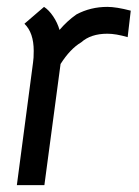

<svg xmlns="http://www.w3.org/2000/svg" viewBox="-20 -537 405 558"><path d="M360 -506 351 -429Q317 -439 292 -439Q244 -439 216 -414Q184 -395 156 -351L109 1H29L76 -355Q78 -367 78 -389Q78 -442 51 -468L108 -517Q122 -508 134.5 -489.5Q147 -471 153 -450Q175 -476 202 -495Q243 -517 292 -517Q318 -517 360 -506Z"/></svg>

Font: Bellota
Style: Bold Italic
Weight: 700
Italic angle: -7.5°
Designer: Kemie Guaida
Foundry: Kemie Guaida
Version: Version 4.001